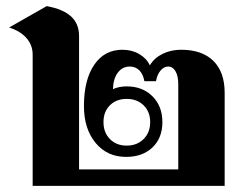

<svg xmlns="http://www.w3.org/2000/svg" viewBox="-20 -609 806 629"><path d="M716 -305V0H87V-430Q87 -461 67 -484Q47 -507 10 -519L133 -589Q187 -579 213 -555Q239 -531 239 -491V-54H564V-333Q564 -360 555 -375.5Q546 -391 531 -391Q517 -391 506 -378Q495 -365 491 -343H453Q449 -366 436.5 -378.5Q424 -391 405 -391Q381 -391 366 -371Q351 -351 350 -317Q370 -326 395 -326Q447 -326 479.5 -293.5Q512 -261 512 -209Q512 -157 479.5 -126Q447 -95 393 -95Q331 -95 293 -141Q255 -187 255 -262Q255 -347 288.5 -396.5Q322 -446 381 -446Q412 -446 436 -432Q460 -418 471 -395Q485 -419 512.5 -432.5Q540 -446 573 -446Q642 -446 679 -409.5Q716 -373 716 -305ZM395 -285Q361 -285 340 -264Q319 -243 319 -209Q319 -175 340 -153.5Q361 -132 395 -132Q429 -132 450.5 -153.5Q472 -175 472 -209Q472 -243 450.5 -264Q429 -285 395 -285Z"/></svg>

Font: Fahkwang
Style: Bold
Weight: 700
Designer: Suppakit Chalermlarp | Katatrad Co.,Ltd.
Foundry: Cadson Demak Co.,Ltd.
Version: Version 1.000; ttfautohint (v1.6)